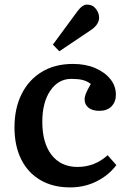

<svg xmlns="http://www.w3.org/2000/svg" viewBox="-20 -801 553 835"><path d="M285 14Q210 14 155.5 -18Q101 -50 72 -108.5Q43 -167 43 -247Q43 -330 74 -392Q105 -454 162 -488.5Q219 -523 297 -523Q352 -523 394 -505Q436 -487 460 -457Q484 -427 484 -389Q484 -358 465 -338.5Q446 -319 412 -319Q382 -319 365 -332.5Q348 -346 348 -369Q348 -381 354 -395.5Q360 -410 375 -436Q357 -449 338 -453.5Q319 -458 290 -458Q234 -458 199 -407Q164 -356 164 -271Q164 -179 204.5 -127Q245 -75 317 -75Q392 -75 448 -126L486 -83Q453 -39 400.5 -12.5Q348 14 285 14ZM238 -578 210 -607 316 -751Q338 -781 358 -781Q383 -781 397 -762.5Q411 -744 411 -725Q411 -694 375 -670Z"/></svg>

Font: Literata 12pt Medium
Style: Regular
Weight: 500
Designer: Latin by Veronika Burian and Jose Scaglione. Greek by Irene Vlachou. Cyrillic by Vera Evstafieva.
Foundry: TypeTogether
Version: Version 3.002